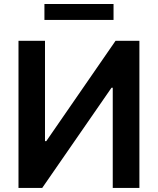

<svg xmlns="http://www.w3.org/2000/svg" viewBox="-20 -929 781 949"><path d="M71.4 -727.3H202.4V-231.5H208.8L551.1 -727.3H669V0H537.3V-495.4H531.2L188.6 0H71.4ZM541.2 -909.1V-830.6H199.6V-909.1Z"/></svg>

Font: Inter Zeller Semi Bold
Style: Regular
Weight: 600
Designer: Rasmus Andersson; Joe Bland
Foundry: zeller
Version: Version 3.015;git-dec3a8cb1